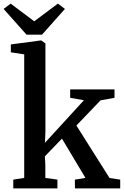

<svg xmlns="http://www.w3.org/2000/svg" viewBox="-42 -1043 686 1063"><path d="M31.5 0V-48.5L92 -58V-742L18 -753.5V-797L182.5 -819H186.5L209.5 -803V-314.5L207 -252.5L422.5 -488L346.5 -501.5V-548H592V-501.5L514.5 -487.5L381 -348L564.5 -57.5L623.5 -48.5V0H373L372.5 -48.5L431 -58L301 -275.5L206.5 -177.5L209 -130V-58L276 -48.5V0ZM105 -851 -22 -993.5 17 -1023 147.5 -925 278.5 -1023 317.5 -993.5 190.5 -851Z"/></svg>

Font: Merriweather 36pt SemiBold
Style: Regular
Weight: 600
Version: Version 2.100